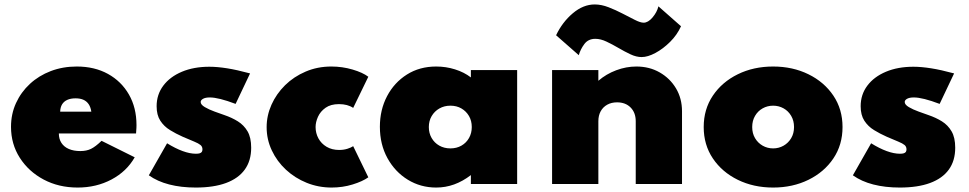

<svg xmlns="http://www.w3.org/2000/svg" viewBox="-20 -827 4356 863"><path d="M329 16Q244 16 176.2 -20Q108.5 -56 69 -117.8Q29.5 -179.5 29.5 -257Q29.5 -314.5 52 -363.8Q74.5 -413 114.5 -450Q154.5 -487 208.2 -507.5Q262 -528 325 -528Q405 -528 465.2 -494.8Q525.5 -461.5 559.5 -402.2Q593.5 -343 593.5 -264.5Q593.5 -258 593.2 -252.2Q593 -246.5 591.5 -227H244.5Q244.5 -202.5 256 -184.8Q267.5 -167 289.2 -157.5Q311 -148 341 -148Q369 -148 389.2 -158Q409.5 -168 436.5 -194L585.5 -120Q549.5 -56.5 481.2 -20.2Q413 16 329 16ZM250.5 -325H390.5Q387.5 -345.5 378.5 -358.8Q369.5 -372 355 -378.5Q340.5 -385 319.5 -385Q297.5 -385 282.2 -378Q267 -371 259 -357.8Q251 -344.5 250.5 -325Z M860 16Q794 16 740.8 2.2Q687.5 -11.5 649 -39L731 -183Q768 -160 800.8 -148Q833.5 -136 860.5 -136Q871.5 -136 877.8 -138Q884 -140 887 -144.2Q890 -148.5 890 -155.5Q890 -168 881.2 -175.2Q872.5 -182.5 853 -190.5Q833.5 -198.5 801 -212.5Q770.5 -226 743.8 -242.5Q717 -259 700.5 -284.5Q684 -310 684 -349.5Q684 -402 714 -442Q744 -482 797.5 -504.5Q851 -527 921 -527Q956.5 -527 1000.8 -520Q1045 -513 1104 -497L1039 -360Q962.5 -389 923 -389Q903.5 -389 892.8 -383Q882 -377 882 -368.5Q882 -356.5 900.8 -345.5Q919.5 -334.5 944.5 -325.5Q969.5 -316.5 988 -310Q1022 -298.5 1049.2 -281.5Q1076.5 -264.5 1092.8 -236.5Q1109 -208.5 1109 -163Q1109 -104.5 1080.2 -64.8Q1051.5 -25 996 -4.5Q940.5 16 860 16Z M1470.5 16Q1411.5 16 1358.8 -5.2Q1306 -26.5 1265.5 -64Q1225 -101.5 1201.8 -150.8Q1178.5 -200 1178.5 -255.5Q1178.5 -307.5 1200.2 -356.2Q1222 -405 1261.2 -443.8Q1300.5 -482.5 1353.8 -505.2Q1407 -528 1469.5 -528Q1518.5 -528 1564.5 -514.5Q1610.5 -501 1635.5 -482L1567.5 -342Q1542.5 -359 1503.5 -359Q1466.5 -359 1443.2 -342.5Q1420 -326 1409.2 -302Q1398.5 -278 1398.5 -256Q1398.5 -228.5 1411.2 -205Q1424 -181.5 1448 -167.2Q1472 -153 1504.5 -153Q1524.5 -153 1541.2 -158.2Q1558 -163.5 1567.5 -170L1635.5 -30Q1609.5 -11.5 1564.8 2.2Q1520 16 1470.5 16Z M1940.5 16Q1870.5 16 1813 -19.2Q1755.5 -54.5 1721.5 -116.2Q1687.5 -178 1687.5 -257Q1687.5 -333.5 1719.8 -394.8Q1752 -456 1809 -492Q1866 -528 1940.5 -528Q1984.5 -528 2025.2 -515.2Q2066 -502.5 2096.5 -479V-512H2304.5V0H2096.5V-40Q2060 -12 2021.2 2Q1982.5 16 1940.5 16ZM2004.5 -160Q2032.5 -160 2054.2 -172.5Q2076 -185 2088.2 -206.8Q2100.5 -228.5 2100.5 -256Q2100.5 -284 2088 -305.5Q2075.5 -327 2054 -339.5Q2032.5 -352 2004.5 -352Q1977 -352 1955 -339.5Q1933 -327 1920.2 -305.2Q1907.5 -283.5 1907.5 -256Q1907.5 -228.5 1920 -206.8Q1932.5 -185 1954.5 -172.5Q1976.5 -160 2004.5 -160Z M2461.5 0V-512H2669.5V-464Q2705 -494.5 2749.8 -511.2Q2794.5 -528 2840.5 -528Q2899 -528 2945.2 -501.5Q2991.5 -475 3018.5 -429.8Q3045.5 -384.5 3045.5 -327V0H2837.5V-282Q2837.5 -320.5 2814.5 -343.8Q2791.5 -367 2753.5 -367Q2728.5 -367 2709.5 -356.5Q2690.5 -346 2680 -327Q2669.5 -308 2669.5 -282V0ZM2864 -570.5Q2840 -570.5 2813.5 -583Q2787 -595.5 2759.8 -611.5Q2732.5 -627.5 2706 -640Q2679.5 -652.5 2656 -652.5Q2624 -652.5 2606.5 -629Q2589 -605.5 2581.5 -579L2479.5 -668.5Q2507.5 -727.5 2554.5 -767.2Q2601.5 -807 2653 -807Q2683 -807 2715.2 -794.5Q2747.5 -782 2778.2 -766Q2809 -750 2833.8 -737.5Q2858.5 -725 2873 -725Q2893 -725 2913 -748.5Q2933 -772 2939.5 -798.5L3041 -709Q3023.5 -670 2992 -638.8Q2960.5 -607.5 2926 -589Q2891.5 -570.5 2864 -570.5Z M3455 16Q3367 16 3296.2 -18.8Q3225.5 -53.5 3184.2 -114.8Q3143 -176 3143 -256Q3143 -336 3184.2 -397.2Q3225.5 -458.5 3296.2 -493.2Q3367 -528 3455 -528Q3543 -528 3613.8 -493.2Q3684.5 -458.5 3725.8 -397.2Q3767 -336 3767 -256Q3767 -176 3725.8 -114.8Q3684.5 -53.5 3613.8 -18.8Q3543 16 3455 16ZM3455 -160Q3480.5 -160 3502 -172.2Q3523.5 -184.5 3536.2 -206Q3549 -227.5 3549 -256Q3549 -284.5 3536.2 -306.2Q3523.5 -328 3502 -340Q3480.5 -352 3455 -352Q3429.5 -352 3408 -340Q3386.5 -328 3373.8 -306.2Q3361 -284.5 3361 -256Q3361 -227.5 3373.8 -206Q3386.5 -184.5 3408 -172.2Q3429.5 -160 3455 -160Z M4024.5 16Q3958.5 16 3905.2 2.2Q3852 -11.5 3813.5 -39L3895.5 -183Q3932.5 -160 3965.2 -148Q3998 -136 4025 -136Q4036 -136 4042.2 -138Q4048.5 -140 4051.5 -144.2Q4054.5 -148.5 4054.5 -155.5Q4054.5 -168 4045.8 -175.2Q4037 -182.5 4017.5 -190.5Q3998 -198.5 3965.5 -212.5Q3935 -226 3908.2 -242.5Q3881.5 -259 3865 -284.5Q3848.5 -310 3848.5 -349.5Q3848.5 -402 3878.5 -442Q3908.5 -482 3962 -504.5Q4015.5 -527 4085.5 -527Q4121 -527 4165.2 -520Q4209.5 -513 4268.5 -497L4203.5 -360Q4127 -389 4087.5 -389Q4068 -389 4057.2 -383Q4046.5 -377 4046.5 -368.5Q4046.5 -356.5 4065.2 -345.5Q4084 -334.5 4109 -325.5Q4134 -316.5 4152.5 -310Q4186.5 -298.5 4213.8 -281.5Q4241 -264.5 4257.2 -236.5Q4273.5 -208.5 4273.5 -163Q4273.5 -104.5 4244.8 -64.8Q4216 -25 4160.5 -4.5Q4105 16 4024.5 16Z"/></svg>

Font: Spartan Thin Black
Style: Regular
Weight: 900
Version: Version 1.004